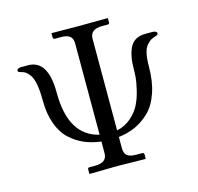

<svg xmlns="http://www.w3.org/2000/svg" viewBox="-97 -748 880 853"><g transform="rotate(-15 343.5 -322.0)"><path d="M613.8 -535.2H643.1Q666 -535.2 666 -522.9Q666 -516.1 650.9 -512.2Q638.7 -508.3 631.8 -504.2Q625 -500 613.5 -488Q602.1 -476.1 596.4 -452.1Q590.8 -428.2 590.8 -392.1Q590.8 -323.2 573 -271.2Q555.2 -219.2 524.2 -189.2Q493.2 -159.2 458 -143.6Q422.9 -127.9 380.9 -123V-70.8Q380.9 -47.9 393.3 -37.4Q405.8 -26.9 436 -26.9H461.9Q470.7 -26.9 471.2 -19V0L469.2 2Q382.3 0 342.8 0L213.9 2L211.9 0V-19Q211.9 -26.9 220.2 -26.9H246.1Q301.3 -26.9 300.8 -70.8V-123.5Q259.8 -128.4 225.3 -142.8Q190.9 -157.2 160.6 -184.8Q130.4 -212.4 113.3 -259.3Q96.2 -306.2 96.2 -369.1Q96.2 -414.1 90.1 -444.1Q84 -474.1 73 -488Q62 -502 54.4 -506.6Q46.9 -511.2 35.2 -514.2Q22 -517.1 22 -522.9Q22 -535.2 42 -535.2H73.2Q165 -535.2 165 -384.8Q165 -186.5 300.8 -154.8V-574.2Q300.8 -597.2 288.3 -607.7Q275.9 -618.2 246.1 -618.2H220.2Q211.4 -618.2 210.9 -626V-645L212.9 -646Q299.8 -645 338.9 -645L467.8 -646L470.2 -645V-626Q470.2 -618.2 461.9 -618.2H436Q380.9 -618.2 380.9 -574.2V-153.3Q418.5 -161.1 446.8 -186Q475.1 -210.9 489 -239.3Q502.9 -267.6 511.2 -302.7Q519.5 -337.9 521.2 -358.4Q522.9 -378.9 522.9 -396Q522.9 -460.9 543 -498Q563 -535.2 613.8 -535.2Z"/></g></svg>

Font: Linux Libertine Display
Style: Regular
Weight: 400
Designer: Philipp H. Poll
Foundry: Philipp H. Poll
Version: Version 5.0.9